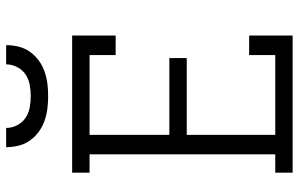

<svg xmlns="http://www.w3.org/2000/svg" viewBox="-198 -798 995 640"><g transform="rotate(-90 300.0 -477.5)"><path d="M45 0V-58H106V-677H45V-735H502V-590H437V-677H171V-411H427V-353H171V-58H437V-145H502V0ZM300 -815Q279 -815 258.5 -817.5Q238 -820 218 -827Q198 -834 181 -846.5Q164 -859 152 -876Q140 -893 135 -913.5Q130 -934 130 -955H194Q194 -936 203 -918.5Q212 -901 227.5 -890.5Q243 -880 262 -876.5Q281 -873 300 -873Q319 -873 338 -876.5Q357 -880 372.5 -890.5Q388 -901 397 -918.5Q406 -936 406 -955H470Q470 -934 465 -913.5Q460 -893 448 -876Q436 -859 419 -846.5Q402 -834 382 -827Q362 -820 341.5 -817.5Q321 -815 300 -815Z"/></g></svg>

Font: Iosevka Etoile Light
Style: Regular
Weight: 300
Designer: Belleve Invis
Foundry: Belleve Invis
Version: Version 25.0.1; ttfautohint (v1.8.4)